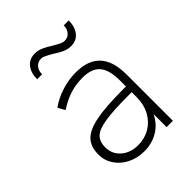

<svg xmlns="http://www.w3.org/2000/svg" viewBox="-202 -809 925 925"><g transform="rotate(-45 260.5 -346.5)"><path d="M438 -317V0H395V-89Q373 -43 331.5 -18Q290 7 237 7Q191 7 152.5 -12Q114 -31 91.5 -64.5Q69 -98 69 -138Q69 -192 97.5 -221.5Q126 -251 191.5 -264Q257 -277 375 -277H395V-319Q395 -390 367 -422.5Q339 -455 278 -455Q231 -455 191.5 -442.5Q152 -430 109 -402L89 -438Q126 -465 174.5 -480.5Q223 -496 272 -496Q438 -496 438 -317ZM395 -202V-238H376Q271 -238 216 -229.5Q161 -221 139 -200.5Q117 -180 117 -140Q117 -94 151 -64.5Q185 -35 237 -35Q282 -35 318 -56.5Q354 -78 374.5 -116Q395 -154 395 -202ZM196 -700Q218 -700 237.5 -691.5Q257 -683 284 -666Q304 -654 317.5 -647.5Q331 -641 342 -641Q365 -641 378.5 -658Q392 -675 391 -697H425Q425 -654 404 -627.5Q383 -601 346 -601Q324 -601 304 -610Q284 -619 258 -636Q238 -648 224.5 -654.5Q211 -661 200 -661Q177 -661 163.5 -644Q150 -627 151 -604H117Q117 -647 138 -673.5Q159 -700 196 -700Z"/></g></svg>

Font: wassup Sans
Style: Light
Weight: 200
Version: Version 2.001